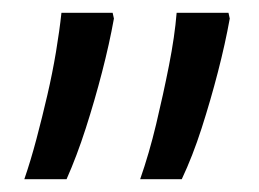

<svg xmlns="http://www.w3.org/2000/svg" viewBox="-20 -613 405 300"><path d="M18 -333Q28 -362 37 -396Q46 -430 54 -464.5Q62 -499 67.5 -532Q73 -565 76 -593H156L158 -584Q151 -545 139.5 -500.5Q128 -456 114 -412.5Q100 -369 84 -333ZM199 -333Q213 -373 224 -419Q235 -465 244 -510.5Q253 -556 256 -593H337L339 -584Q332 -545 320.5 -500.5Q309 -456 295 -412.5Q281 -369 264 -333Z"/></svg>

Font: Noto Sans Hebrew Thin
Style: Regular
Weight: 400
Version: Version 3.001